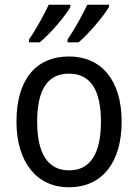

<svg xmlns="http://www.w3.org/2000/svg" viewBox="-20 -786 586 816"><path d="M443 -756V-766H351C333 -727 295 -658 267 -618V-606H314C356 -641 421 -718 443 -756ZM279 -756V-766H187C168 -725 132 -659 103 -618V-606H149C195 -644 257 -717 279 -756ZM497 -269C497 -448 408 -546 274 -546C131 -546 50 -446 50 -269C50 -95 138 10 272 10C414 10 497 -95 497 -269ZM138 -269C138 -400 179 -473 273 -473C367 -473 409 -400 409 -269C409 -138 367 -62 274 -62C180 -62 138 -138 138 -269Z"/></svg>

Font: Noto Sans Devanagari UI SemiCondensed
Style: Regular
Weight: 400
Width: 4
Designer: Jelle Bosma - Monotype Design Team
Foundry: Monotype Imaging Inc.
Version: Version 2.004